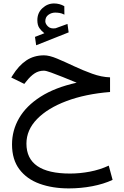

<svg xmlns="http://www.w3.org/2000/svg" viewBox="-20 -741 709 1099"><path d="M233.9 -550.8Q217.3 -563.5 205.6 -580.1Q193.8 -596.7 193.8 -625.5Q193.8 -667.5 222.9 -694.3Q252 -721.2 289.1 -721.2Q321.3 -721.2 348.1 -705.6L348.6 -657.2Q333.5 -665 320.3 -667Q307.1 -668.9 295.9 -668.9Q274.9 -668.9 257.1 -656.2Q239.3 -643.6 239.3 -619.1Q239.7 -604 254.6 -589.6Q269.5 -575.2 296.9 -579.1Q297.9 -579.1 299.1 -579.6Q300.3 -580.1 301.8 -580.6L366.2 -604L373 -555.7L187 -481.9L180.2 -529.8ZM609.9 -298.3V-214.4Q468.8 -203.1 360.8 -162.6Q252.9 -122.1 192.1 -59.6Q131.3 2.9 131.3 81.1Q131.3 252.4 381.3 252.4Q436.5 252.4 494.4 241.5Q552.2 230.5 602.5 207L624.5 288.6Q573.2 312.5 507.6 325Q441.9 337.4 374 337.4Q280.3 337.4 206.8 310.8Q133.3 284.2 91.1 228.3Q48.8 172.4 48.8 85.4Q48.8 4.9 89.6 -65.2Q130.4 -135.3 212.6 -187.7Q294.9 -240.2 418.9 -267.6Q378.9 -284.2 340.1 -299.8Q301.3 -315.4 272.2 -325.9Q243.2 -336.4 231.4 -336.4Q201.7 -336.4 178.2 -321Q154.8 -305.7 132.3 -277.3L119.1 -260.7L44.4 -297.4L51.8 -309.1Q86.9 -365.7 130.6 -395Q174.3 -424.3 231.9 -424.3Q262.2 -424.3 306.4 -405.8Q350.6 -387.2 402.3 -362.8Q454.1 -338.4 507.6 -319.1Q561 -299.8 609.9 -298.3Z"/></svg>

Font: Vazirmatn RD FD
Style: Regular
Weight: 400
Designer: Saber Rastikerdar
Foundry: Saber Rastikerdar
Version: Version 33.003